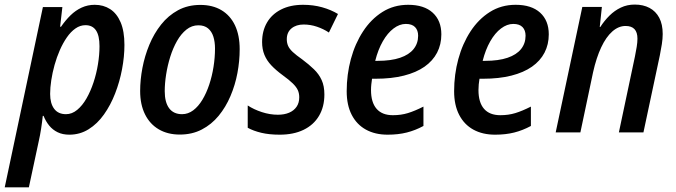

<svg xmlns="http://www.w3.org/2000/svg" viewBox="-60 -571 2916 828"><path d="M-39.6 236.8 125 -540.5H209L199.2 -455.6H203.1Q222.2 -483.4 244.1 -504.9Q266.1 -526.4 292.2 -538.3Q318.4 -550.3 348.6 -550.3Q386.2 -550.3 415 -531.7Q443.8 -513.2 460.2 -474.9Q476.6 -436.5 476.6 -377.4Q476.6 -326.7 466.3 -272.5Q456.1 -218.3 436.5 -168Q417 -117.7 388.4 -77.4Q359.9 -37.1 322.3 -13.7Q284.7 9.8 239.3 9.8Q210 9.8 188.5 -0.7Q167 -11.2 152.1 -29.5Q137.2 -47.9 127.9 -71.3H124.5Q121.6 -43.5 117.2 -15.4Q112.8 12.7 107.4 36.6L64.5 236.8ZM224.6 -78.6Q250.5 -78.6 272.9 -97.2Q295.4 -115.7 313 -146.5Q330.6 -177.2 343.3 -215.6Q356 -253.9 362.5 -294.4Q369.1 -335 369.1 -371.6Q369.1 -417.5 354 -439.9Q338.9 -462.4 308.6 -462.4Q285.6 -462.4 265.4 -448.2Q245.1 -434.1 228.3 -409.7Q211.4 -385.3 198 -354.7Q184.6 -324.2 175.3 -290.8Q166 -257.3 161.1 -225.1Q156.2 -192.9 156.2 -166Q156.2 -125 173.6 -101.8Q190.9 -78.6 224.6 -78.6Z M715.3 9.3Q663.1 9.3 624.8 -13.2Q586.4 -35.6 565.4 -77.9Q544.4 -120.1 544.4 -178.7Q544.4 -226.6 554.2 -278.1Q564 -329.6 584 -377.9Q604 -426.3 634.8 -465.1Q665.5 -503.9 707.8 -526.9Q750 -549.8 804.2 -549.8Q856.9 -549.8 895 -527.1Q933.1 -504.4 953.4 -461.7Q973.6 -418.9 973.6 -358.9Q973.6 -308.1 963.9 -256.1Q954.1 -204.1 933.8 -156.5Q913.6 -108.9 882.8 -71.5Q852.1 -34.2 810.3 -12.5Q768.6 9.3 715.3 9.3ZM725.1 -78.6Q751 -78.6 773.2 -95.2Q795.4 -111.8 812.7 -140.6Q830.1 -169.4 842.3 -206.1Q854.5 -242.7 860.8 -282.7Q867.2 -322.8 867.2 -361.8Q867.2 -390.6 860.1 -413.1Q853 -435.5 837.2 -448.7Q821.3 -461.9 795.4 -461.9Q767.1 -461.9 743.9 -443.4Q720.7 -424.8 703.4 -394.3Q686 -363.8 674.3 -326.4Q662.6 -289.1 656.5 -250.2Q650.4 -211.4 650.4 -177.7Q650.4 -129.9 669.4 -104.2Q688.5 -78.6 725.1 -78.6Z M1146 9.8Q1101.1 9.8 1067.1 1.7Q1033.2 -6.3 1008.3 -20V-116.2Q1034.2 -99.1 1069.1 -87.6Q1104 -76.2 1138.2 -76.2Q1166 -76.2 1186.8 -85Q1207.5 -93.8 1219 -110.6Q1230.5 -127.4 1230.5 -151.4Q1230.5 -168.5 1224.4 -182.1Q1218.3 -195.8 1202.9 -210.9Q1187.5 -226.1 1159.2 -246.6Q1129.9 -268.1 1110.1 -289.1Q1090.3 -310.1 1080.3 -334.5Q1070.3 -358.9 1070.3 -389.6Q1070.3 -437.5 1091.3 -473.6Q1112.3 -509.8 1152.1 -530Q1191.9 -550.3 1247.1 -550.3Q1291 -550.3 1329.3 -539.6Q1367.7 -528.8 1397.5 -510.7L1358.4 -430.7Q1335 -446.3 1306.9 -455.8Q1278.8 -465.3 1249.5 -465.3Q1217.3 -465.3 1197 -448.5Q1176.8 -431.6 1176.8 -401.9Q1176.8 -386.2 1182.4 -373.3Q1188 -360.4 1202.6 -346.7Q1217.3 -333 1243.2 -314.9Q1272.5 -293 1293.9 -272.2Q1315.4 -251.5 1327.1 -225.8Q1338.9 -200.2 1338.9 -163.6Q1338.9 -110.4 1315.7 -71.3Q1292.5 -32.2 1249.3 -11.2Q1206.1 9.8 1146 9.8Z M1611.8 9.8Q1557.6 9.8 1518.1 -12Q1478.5 -33.7 1456.8 -75.7Q1435.1 -117.7 1435.1 -177.7Q1435.1 -249.5 1453.1 -316.2Q1471.2 -382.8 1505.6 -435.5Q1540 -488.3 1589.1 -519.3Q1638.2 -550.3 1700.2 -550.3Q1768.6 -550.3 1805.9 -516.4Q1843.3 -482.4 1843.3 -422.9Q1843.3 -379.4 1825 -344Q1806.6 -308.6 1770.8 -283.4Q1734.9 -258.3 1681.9 -244.9Q1628.9 -231.4 1559.1 -231.4H1544.4Q1542.5 -219.7 1541.3 -207.3Q1540 -194.8 1540 -182.6Q1540 -129.4 1564 -101.8Q1587.9 -74.2 1634.3 -74.2Q1669.4 -74.2 1699 -83.3Q1728.5 -92.3 1766.1 -111.3V-27.8Q1731 -8.8 1694.1 0.5Q1657.2 9.8 1611.8 9.8ZM1558.1 -308.6H1568.4Q1626.5 -308.6 1665.3 -321.8Q1704.1 -335 1723.6 -359.4Q1743.2 -383.8 1743.2 -417Q1743.2 -440.4 1730 -454.1Q1716.8 -467.8 1689.9 -467.8Q1663.1 -467.8 1637.2 -448.2Q1611.3 -428.7 1590.8 -392.8Q1570.3 -356.9 1558.1 -308.6Z M2075.2 9.8Q2021 9.8 1981.4 -12Q1941.9 -33.7 1920.2 -75.7Q1898.4 -117.7 1898.4 -177.7Q1898.4 -249.5 1916.5 -316.2Q1934.6 -382.8 1969 -435.5Q2003.4 -488.3 2052.5 -519.3Q2101.6 -550.3 2163.6 -550.3Q2231.9 -550.3 2269.3 -516.4Q2306.6 -482.4 2306.6 -422.9Q2306.6 -379.4 2288.3 -344Q2270 -308.6 2234.1 -283.4Q2198.2 -258.3 2145.3 -244.9Q2092.3 -231.4 2022.5 -231.4H2007.8Q2005.9 -219.7 2004.6 -207.3Q2003.4 -194.8 2003.4 -182.6Q2003.4 -129.4 2027.3 -101.8Q2051.3 -74.2 2097.7 -74.2Q2132.8 -74.2 2162.4 -83.3Q2191.9 -92.3 2229.5 -111.3V-27.8Q2194.3 -8.8 2157.5 0.5Q2120.6 9.8 2075.2 9.8ZM2021.5 -308.6H2031.7Q2089.8 -308.6 2128.7 -321.8Q2167.5 -335 2187 -359.4Q2206.5 -383.8 2206.5 -417Q2206.5 -440.4 2193.4 -454.1Q2180.2 -467.8 2153.3 -467.8Q2126.5 -467.8 2100.6 -448.2Q2074.7 -428.7 2054.2 -392.8Q2033.7 -356.9 2021.5 -308.6Z M2336.4 0 2451.2 -541H2535.6L2526.4 -454.6H2528.8Q2546.4 -481.9 2568.4 -503.7Q2590.3 -525.4 2617.4 -538.3Q2644.5 -551.3 2677.2 -551.3Q2713.9 -551.3 2741 -536.9Q2768.1 -522.5 2783 -494.4Q2797.9 -466.3 2797.9 -424.3Q2797.9 -404.3 2794.2 -380.4Q2790.5 -356.4 2785.6 -332.5L2714.8 0H2608.9L2678.2 -327.6Q2682.6 -349.1 2685.8 -368.9Q2689 -388.7 2689 -404.3Q2689 -431.6 2676.3 -445.3Q2663.6 -459 2637.7 -459Q2607.4 -459 2580.6 -435.3Q2553.7 -411.6 2532.7 -366.9Q2511.7 -322.3 2497.6 -259.3L2442.9 0Z"/></svg>

Font: Open Sans SemiCondensed SemiBold
Style: Italic
Weight: 600
Width: 4
Italic angle: -12°
Designer: Monotype Design Team
Foundry: Monotype Imaging Inc.
Version: Version 3.000